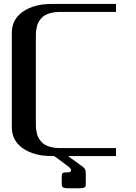

<svg xmlns="http://www.w3.org/2000/svg" viewBox="-20 -812 707 999"><path d="M583.5 -791.5V-750H291.5Q266.6 -750 246.6 -745.1Q226.6 -740.2 213.9 -732.7Q201.2 -725.1 191.9 -713.4Q182.6 -701.7 177.7 -691.2Q172.9 -680.7 170.2 -666Q167.5 -651.4 167 -641.6Q166.5 -631.8 166.5 -618.7V-172.9Q166.5 -159.7 167 -149.9Q167.5 -140.1 170.2 -125.5Q172.9 -110.8 177.7 -100.3Q182.6 -89.8 191.9 -78.1Q201.2 -66.4 213.9 -58.8Q226.6 -51.3 246.6 -46.4Q266.6 -41.5 291.5 -41.5H583.5V0H334L412.6 57.1Q425.3 67.4 426.3 84.5V147Q426.3 154.8 425 158.2Q423.8 161.6 416.7 164.6Q409.7 167.5 395 167.5H332.5Q317.9 167.5 310.8 164.1Q303.7 160.6 302.7 157.5Q301.8 154.3 301.3 147V105Q301.3 92.8 306.4 88.6Q311.5 84.5 332.5 84.5Q350.1 84.5 350.1 73.7Q350.1 67.4 341.3 59.1L289.6 20L261.7 0H250Q156.2 0 98.9 -40.3Q41.5 -80.6 41.5 -149.9V-641.6Q41.5 -710.9 98.9 -751.2Q156.2 -791.5 250 -791.5Z"/></svg>

Font: Gputeks
Style: Bold
Weight: 600
Width: 8
Version: Version 0.9